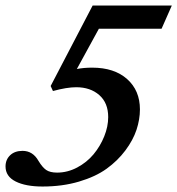

<svg xmlns="http://www.w3.org/2000/svg" viewBox="-41 -663 641 694"><path d="M112.8 11.2Q51.8 11.2 15.4 -7.1Q-21 -25.4 -21 -61.5Q-21 -85.9 -4.4 -101.8Q12.2 -117.7 40.5 -117.7Q77.6 -117.7 98.1 -81.5Q111.8 -58.6 125.7 -48.8Q139.6 -39.1 165.5 -39.1Q203.1 -39.1 238 -57.6Q272.9 -76.2 297.1 -105.2Q321.3 -134.3 335.7 -169.9Q350.1 -205.6 350.1 -239.7Q350.1 -291 317.9 -319.3Q285.6 -347.7 234.4 -347.7Q200.7 -347.7 150.4 -334L142.1 -352.1L293.9 -643.1H580.1L543 -559.1H316.4L236.8 -413.6Q262.2 -418.5 292 -418.5Q372.1 -418.5 418.5 -377.2Q464.8 -335.9 464.8 -267.6Q464.8 -231.4 452.4 -193.8Q439.9 -156.2 412.1 -119.1Q384.3 -82 344.5 -53.2Q304.7 -24.4 244.6 -6.6Q184.6 11.2 112.8 11.2Z"/></svg>

Font: Elstob
Style: Bold Italic
Weight: 700
Italic angle: -20°
Designer: Peter S. Baker
Version: Version 1.015